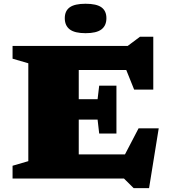

<svg xmlns="http://www.w3.org/2000/svg" viewBox="-20 -952 902 1024"><path d="M47 0V-68L131 -92.5V-614.5L47 -639V-707H661L726.5 -756H797.5V-474H695.5L653.5 -578.5H400V-423H500.5L509 -495H601V-240H509L500.5 -314H400V-128.5H646.5L719 -267.5H826.5L775 51.5H693L641 0ZM436.5 -775Q378.5 -775 352 -795.2Q325.5 -815.5 325.5 -855Q325.5 -894 352 -913Q378.5 -932 436.5 -932Q494.5 -932 521 -913Q547.5 -894 547.5 -855Q547.5 -815.5 521 -795.2Q494.5 -775 436.5 -775Z"/></svg>

Font: Newsreader 6pt ExtraBold
Style: Regular
Weight: 800
Designer: Hugues Gentile
Foundry: Production Type
Version: Version 1.003; ttfautohint (v1.8.3)